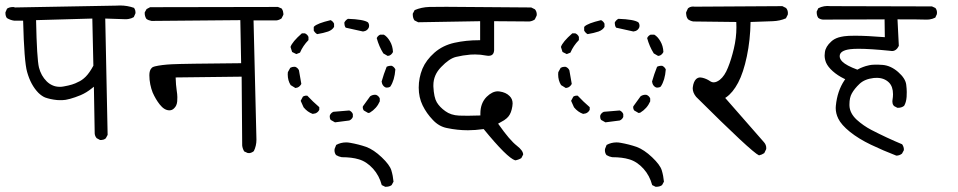

<svg xmlns="http://www.w3.org/2000/svg" viewBox="-24 -574 3544 710"><path d="M346.2 -56.2Q347.2 -56.2 350.3 -56.2Q353.5 -56.2 358.4 -57.6Q363.3 -59.1 367.2 -62.5L374 -75.2L365.2 -505.4Q433.6 -502.9 440.2 -502.9Q446.8 -502.9 451.7 -503.9Q461.9 -505.4 470.7 -510.7L476.6 -523.9Q477.1 -525.9 477.1 -527.3Q477.1 -528.8 476.8 -530Q476.6 -531.2 476.6 -532.7Q476.6 -534.2 476.1 -535.4Q475.6 -536.6 475.1 -538.1Q474.6 -539.6 474.1 -540.5Q473.1 -543 471.7 -544.9Q446.8 -553.7 419.9 -553.7Q413.1 -553.7 405.8 -553.2L29.8 -546.4L28.8 -547.9Q25.4 -547.9 22.5 -547.9Q11.2 -547.9 2 -542L-3.9 -528.3Q-3.9 -526.9 -3.9 -525.9Q-3.9 -514.6 1.5 -507.3Q14.2 -499.5 28.3 -497.6H61.5Q65.4 -345.2 76.2 -308.1Q89.8 -259.3 118.2 -230.5Q130.9 -218.3 143.1 -213.4Q162.6 -206.5 186.5 -204.1Q193.4 -203.6 197.3 -203.6Q201.2 -203.6 205.6 -203.6Q217.3 -203.6 235.1 -208.5Q252.9 -213.4 274.4 -222.2Q295.9 -231.4 315.9 -247.6L323.2 -253.4L326.2 -80.1Q327.1 -70.3 333.5 -63ZM211.9 -254.4Q204.1 -252.9 198.2 -252.9Q181.6 -252.9 169.4 -258.8Q158.2 -263.7 148.4 -273.4Q127.9 -293.9 120.1 -324.2Q112.3 -356 109.4 -499.5L317.4 -505.4L321.3 -331.1Q307.1 -304.7 293 -290.5Q278.8 -276.4 264.2 -270.5Q246.1 -260.3 211.9 -254.4Z M891.6 -8.3Q894 -7.8 897.2 -7.8Q900.4 -7.8 905 -9.5Q909.7 -11.2 914.6 -15.1Q924.3 -34.7 924.3 -57.6L913.6 -498.5H998Q1007.8 -499.5 1017.1 -505.9L1023.9 -519.5Q1023.9 -520.5 1023.9 -523.7Q1023.9 -526.9 1022.5 -532.2Q1021 -537.6 1017.6 -542.5L1003.9 -548.3L531.2 -547.4L518.1 -540.5L511.2 -528.3Q511.2 -526.9 511.2 -523.2Q511.2 -519.5 512.7 -514.2Q514.2 -508.8 517.6 -503.9Q525.4 -498.5 536.6 -496.6L864.7 -499.5L867.7 -340.3Q650.4 -338.4 612.1 -336.4Q573.7 -334.5 548.8 -328.6Q541 -327.1 536.6 -322.3Q528.3 -314 528.3 -295.9Q528.3 -278.8 531.7 -262Q535.2 -245.1 540.5 -231.9Q551.8 -206.5 566.4 -188Q583.5 -166 602.5 -166Q612.8 -166 620.1 -173.8Q629.9 -183.1 631.3 -199.2Q631.8 -205.6 631.8 -214.8Q631.8 -224.1 629.2 -241.2Q626.5 -258.3 625.5 -287.6L869.6 -290.5L871.6 -36.1Q872.6 -25.4 878.9 -14.2Z M1402.8 116.7Q1416 116.7 1424.3 110.4L1431.2 97.7Q1429.2 75.7 1423.1 55.7Q1417 35.6 1387.5 7.6Q1357.9 -20.5 1330.1 -30.8Q1301.8 -40.5 1271 -45.9Q1263.2 -47.4 1255.9 -47.4Q1236.3 -47.4 1219.2 -38.1L1213.4 -23.4Q1212.9 -21 1212.9 -18.6Q1212.9 -7.8 1218.8 -0.5Q1228.5 5.4 1239.7 7.3Q1277.3 7.3 1302.7 15.1Q1331.5 23.4 1355.5 49.8Q1378.4 75.2 1387.7 110.4L1400.4 116.7Q1401.9 116.7 1402.8 116.7ZM1280.8 -152.3Q1276.9 -161.6 1267.6 -165.5L1209 -160.6Q1199.7 -156.7 1195.8 -147.5Q1195.3 -145 1195.3 -142.6Q1195.3 -135.3 1199.2 -130.4L1214.8 -121.6L1267.6 -128.4Q1276.9 -132.3 1280.8 -141.6ZM1112.3 -220.2Q1111.3 -220.2 1109.6 -220.2Q1107.9 -220.2 1105.5 -220.2Q1100.1 -219.2 1096.2 -216.8L1087.9 -201.2L1098.6 -177.2Q1112.8 -159.7 1132.3 -152.8L1142.6 -154.8Q1152.3 -158.7 1156.7 -168V-177.7Q1132.8 -198.2 1112.3 -220.2ZM1362.8 -223.6Q1353 -223.6 1344.7 -217.8L1317.9 -180.7Q1317.4 -178.7 1317.4 -176.8Q1317.4 -170.4 1321.3 -165.5L1337.4 -156.2L1343.3 -157.2Q1369.1 -172.9 1380.4 -199.2V-210Q1376.5 -219.2 1367.2 -223.1Q1364.7 -223.6 1362.8 -223.6ZM1064 -327.1Q1056.2 -327.1 1049.3 -323.2L1040.5 -307.1Q1040 -302.7 1040 -298.8Q1040 -276.4 1050.8 -259.3L1068.4 -248.5L1076.7 -250.5Q1085.4 -254.4 1090.3 -263.7Q1085.4 -294.4 1081.5 -314Q1077.6 -322.8 1068.4 -326.7Q1065.9 -327.1 1064 -327.1ZM1406.7 -250Q1414.1 -250 1419.4 -253.9Q1435.1 -277.3 1438 -317.4Q1433.6 -326.7 1424.8 -330.6Q1423.3 -330.6 1421.9 -330.6Q1420.4 -330.6 1418.7 -330.6Q1417 -330.6 1414.6 -330.1Q1409.7 -329.1 1405.8 -327.1Q1395 -300.3 1387.2 -272.5L1389.2 -264.2Q1393.1 -254.4 1402.3 -250.5Q1404.8 -250 1406.7 -250ZM1381.8 -445.8Q1373 -441.9 1369.1 -433.1Q1377.4 -402.3 1393.6 -376.5L1409.7 -367.2L1416.5 -368.7Q1424.8 -372.6 1429.2 -381.8Q1428.2 -404.3 1418 -421.4Q1408.2 -438.5 1395.5 -445.8ZM1092.3 -450.7Q1056.6 -419.4 1050.3 -400.4L1056.2 -381.8L1071.8 -374L1085.4 -379.4Q1096.2 -404.8 1116.7 -425.8V-437.5Q1112.8 -446.8 1103.5 -450.7ZM1211.4 -486.3Q1207.5 -495.1 1198.7 -499.5Q1149.4 -487.8 1137.7 -476.1L1136.2 -474.1V-460.9Q1141.1 -452.1 1148.9 -447.8Q1172.4 -451.7 1189.5 -457.5Q1205.1 -463.4 1211.4 -474.6ZM1340.3 -473.6Q1340.8 -476.1 1340.8 -477.8Q1340.8 -479.5 1340.8 -481.4Q1340.3 -486.3 1336.9 -491.2Q1320.8 -502.4 1262.7 -504.4Q1254.4 -500 1249.5 -491.2Q1249.5 -489.7 1249.5 -487.1Q1249.5 -484.4 1250.5 -480Q1251.5 -475.6 1254.4 -471.7Q1286.6 -464.4 1318.4 -457.5L1326.7 -459.5Q1336.4 -463.4 1340.3 -473.6Z M1751.5 -495.6V-425.3H1747.1Q1699.7 -425.3 1656.5 -415.8Q1613.3 -406.2 1582.5 -379.2Q1551.8 -352.1 1538.1 -319.8Q1524.4 -286.1 1524.4 -250Q1524.4 -213.9 1538.8 -184.3Q1553.2 -154.8 1576.7 -130.4Q1599.1 -106.4 1628.4 -100.6Q1667.5 -92.3 1706.5 -92.3Q1732.4 -92.3 1764.6 -96.7Q1851.6 9.8 1881.3 19Q1893.1 17.1 1903.8 10.7Q1910.6 -2 1910.6 -2.4Q1910.6 -17.1 1887.2 -35.2Q1860.8 -55.7 1820.8 -112.8L1817.9 -116.7Q1832.5 -124.5 1840.3 -129.4Q1851.1 -136.7 1856.4 -143.6Q1866.7 -156.2 1870.6 -180.7Q1871.6 -186 1871.6 -191.4Q1871.6 -208 1860.4 -218.8Q1847.2 -232.4 1823.2 -235.8Q1819.8 -236.3 1816.9 -236.3Q1796.4 -236.3 1775.4 -215.8Q1752.4 -192.4 1752.4 -154.3Q1752.4 -152.8 1752.4 -147Q1724.1 -146 1706.3 -146Q1688.5 -146 1673.8 -146.5Q1643.1 -147.9 1622.6 -163.1Q1602.1 -177.7 1591.3 -195.6Q1580.6 -213.4 1578.6 -253.9Q1578.6 -256.3 1578.6 -258.8Q1578.6 -296.9 1607.4 -326.2Q1637.2 -357.4 1662.1 -363.5Q1687 -369.6 1715.8 -372.1Q1724.6 -372.6 1732.9 -372.6Q1753.4 -372.6 1772.5 -368.7Q1777.8 -367.7 1780.3 -367.7Q1782.7 -367.7 1784.4 -367.7Q1786.1 -367.7 1788.1 -368.2Q1790 -368.7 1792 -369.1Q1802.2 -373 1803.2 -387.7V-495.6L1933.6 -494.6Q1944.3 -495.6 1953.6 -502L1960.4 -516.1Q1960.9 -518.1 1960.9 -520.5Q1960.9 -531.7 1954.1 -539.6L1940.4 -546.4Q1681.6 -548.8 1626.7 -548.8Q1571.8 -548.8 1564 -548.3Q1534.2 -547.4 1509.3 -536.6L1502.4 -523.4Q1502.4 -522 1502.4 -521Q1502.4 -506.8 1508.8 -498.5L1522.5 -491.7Z M2402.8 116.7Q2416 116.7 2424.3 110.4L2431.2 97.7Q2429.2 75.7 2423.1 55.7Q2417 35.6 2387.5 7.6Q2357.9 -20.5 2330.1 -30.8Q2301.8 -40.5 2271 -45.9Q2263.2 -47.4 2255.9 -47.4Q2236.3 -47.4 2219.2 -38.1L2213.4 -23.4Q2212.9 -21 2212.9 -18.6Q2212.9 -7.8 2218.8 -0.5Q2228.5 5.4 2239.7 7.3Q2277.3 7.3 2302.7 15.1Q2331.5 23.4 2355.5 49.8Q2378.4 75.2 2387.7 110.4L2400.4 116.7Q2401.9 116.7 2402.8 116.7ZM2280.8 -152.3Q2276.9 -161.6 2267.6 -165.5L2209 -160.6Q2199.7 -156.7 2195.8 -147.5Q2195.3 -145 2195.3 -142.6Q2195.3 -135.3 2199.2 -130.4L2214.8 -121.6L2267.6 -128.4Q2276.9 -132.3 2280.8 -141.6ZM2112.3 -220.2Q2111.3 -220.2 2109.6 -220.2Q2107.9 -220.2 2105.5 -220.2Q2100.1 -219.2 2096.2 -216.8L2087.9 -201.2L2098.6 -177.2Q2112.8 -159.7 2132.3 -152.8L2142.6 -154.8Q2152.3 -158.7 2156.7 -168V-177.7Q2132.8 -198.2 2112.3 -220.2ZM2362.8 -223.6Q2353 -223.6 2344.7 -217.8L2317.9 -180.7Q2317.4 -178.7 2317.4 -176.8Q2317.4 -170.4 2321.3 -165.5L2337.4 -156.2L2343.3 -157.2Q2369.1 -172.9 2380.4 -199.2V-210Q2376.5 -219.2 2367.2 -223.1Q2364.7 -223.6 2362.8 -223.6ZM2064 -327.1Q2056.2 -327.1 2049.3 -323.2L2040.5 -307.1Q2040 -302.7 2040 -298.8Q2040 -276.4 2050.8 -259.3L2068.4 -248.5L2076.7 -250.5Q2085.4 -254.4 2090.3 -263.7Q2085.4 -294.4 2081.5 -314Q2077.6 -322.8 2068.4 -326.7Q2065.9 -327.1 2064 -327.1ZM2406.7 -250Q2414.1 -250 2419.4 -253.9Q2435.1 -277.3 2438 -317.4Q2433.6 -326.7 2424.8 -330.6Q2423.3 -330.6 2421.9 -330.6Q2420.4 -330.6 2418.7 -330.6Q2417 -330.6 2414.6 -330.1Q2409.7 -329.1 2405.8 -327.1Q2395 -300.3 2387.2 -272.5L2389.2 -264.2Q2393.1 -254.4 2402.3 -250.5Q2404.8 -250 2406.7 -250ZM2381.8 -445.8Q2373 -441.9 2369.1 -433.1Q2377.4 -402.3 2393.6 -376.5L2409.7 -367.2L2416.5 -368.7Q2424.8 -372.6 2429.2 -381.8Q2428.2 -404.3 2418 -421.4Q2408.2 -438.5 2395.5 -445.8ZM2092.3 -450.7Q2056.6 -419.4 2050.3 -400.4L2056.2 -381.8L2071.8 -374L2085.4 -379.4Q2096.2 -404.8 2116.7 -425.8V-437.5Q2112.8 -446.8 2103.5 -450.7ZM2211.4 -486.3Q2207.5 -495.1 2198.7 -499.5Q2149.4 -487.8 2137.7 -476.1L2136.2 -474.1V-460.9Q2141.1 -452.1 2148.9 -447.8Q2172.4 -451.7 2189.5 -457.5Q2205.1 -463.4 2211.4 -474.6ZM2340.3 -473.6Q2340.8 -476.1 2340.8 -477.8Q2340.8 -479.5 2340.8 -481.4Q2340.3 -486.3 2336.9 -491.2Q2320.8 -502.4 2262.7 -504.4Q2254.4 -500 2249.5 -491.2Q2249.5 -489.7 2249.5 -487.1Q2249.5 -484.4 2250.5 -480Q2251.5 -475.6 2254.4 -471.7Q2286.6 -464.4 2318.4 -457.5L2326.7 -459.5Q2336.4 -463.4 2340.3 -473.6Z M2809.6 -25.9Q2809.6 -38.6 2801.3 -47.9L2657.7 -211.9L2661.6 -214.4Q2686 -231.4 2705.6 -268.3Q2725.1 -305.2 2737.8 -365.7Q2750.5 -426.3 2751.5 -492.7L2833.5 -495.6Q2860.4 -496.6 2882.3 -506.3L2889.2 -520Q2889.6 -522.5 2889.6 -526.1Q2889.6 -529.8 2888.2 -534.9Q2886.7 -540 2882.8 -544.4L2869.1 -551.3L2544.9 -549.3L2539.1 -549.8Q2527.8 -549.8 2520 -543L2513.2 -528.3Q2513.2 -526.9 2513.2 -523.4Q2513.2 -520 2514.6 -514.2Q2516.1 -508.3 2520 -502.9Q2528.3 -496.6 2539.6 -494.6L2698.7 -492.7Q2699.2 -481 2699.2 -473.1Q2699.2 -434.1 2689.7 -394Q2680.2 -354 2668 -324.2Q2655.8 -293 2637.7 -278.8Q2625.5 -269.5 2615.2 -269.5Q2607.9 -269.5 2601.1 -274.4Q2587.9 -283.2 2572.8 -286.6Q2568.8 -287.6 2565.4 -287.6Q2556.6 -287.6 2549.8 -281.2Q2540.5 -271.5 2538.1 -252.4Q2537.6 -250 2537.6 -247.6Q2537.6 -231.4 2550.3 -215.8Q2755.4 -11.7 2782.7 0.5Q2793 -1.5 2802.2 -7.8L2809.1 -22Q2809.6 -23.9 2809.6 -25.9Z M3274.4 -385.3Q3290.5 -385.3 3299.8 -404.3L3294.9 -502.4H3299.3Q3377.4 -502.4 3398.9 -501.5Q3400.9 -501.5 3404.1 -501.5Q3407.2 -501.5 3412.6 -502Q3423.8 -503.4 3434.6 -508.8L3440.4 -521.5Q3440.9 -524.4 3440.9 -527.3Q3440.9 -537.1 3435.1 -544.4L3422.4 -550.3L3046.9 -551.3Q3022.5 -554.2 3002 -543.5L2996.1 -531.2Q2996.1 -529.8 2996.1 -528.8Q2996.1 -516.1 3002 -507.8Q3009.3 -502.4 3019 -501.5L3247.1 -502.4L3248 -436.5Q3181.2 -441.9 3137.7 -441.9Q3109.9 -441.9 3097.4 -439.9Q3085 -438 3076.7 -435.5Q3060.1 -430.2 3049.8 -420.4Q3028.8 -401.4 3026.4 -380.9Q3025.4 -375 3025.4 -369.1Q3025.4 -355.5 3030.8 -342.3Q3037.6 -326.7 3055.4 -310.8Q3073.2 -294.9 3097.2 -283.2L3101.6 -281.2L3098.6 -276.9Q3072.3 -237.8 3066.9 -183.1Q3066.4 -179.2 3066.4 -174.8Q3066.4 -154.8 3075.7 -135.7Q3086.9 -112.3 3119.1 -86.4Q3151.4 -60.5 3196.8 -38.8Q3242.2 -17.1 3290.5 1.5Q3302.2 1.5 3311.5 -5.9L3318.4 -18.6Q3318.4 -19.5 3318.4 -22.7Q3318.4 -25.9 3316.9 -30.8Q3315.4 -35.6 3312 -40.5Q3255.4 -64 3197.8 -93.8Q3168.9 -108.9 3144 -131.3Q3118.2 -155.3 3117.2 -183.6Q3117.2 -186 3117.2 -188.5Q3117.2 -212.9 3126 -228.5Q3135.7 -246.1 3154.5 -263.9Q3173.3 -281.7 3207 -285.6Q3212.9 -286.1 3218.3 -286.1Q3245.6 -286.1 3263.2 -269Q3278.3 -253.9 3278.3 -225.6Q3278.3 -215.8 3276.4 -204.6Q3275.9 -201.7 3275.9 -199.5Q3275.9 -197.3 3276.4 -194.3Q3276.9 -187.5 3281.7 -182.1L3294.4 -175.3Q3295.4 -175.3 3296.4 -175.3Q3310.1 -175.3 3319.3 -182.6Q3327.1 -195.3 3328.6 -215.8Q3329.1 -222.7 3329.1 -233.9Q3329.1 -245.1 3327.1 -261.2Q3324.2 -284.2 3297.1 -307.9Q3270 -331.5 3239.7 -334Q3228.5 -335 3221.7 -335Q3214.8 -335 3206.5 -334.7Q3198.2 -334.5 3190.4 -332.8Q3182.6 -331.1 3177.5 -329.6Q3172.4 -328.1 3167.5 -326.2Q3157.7 -322.8 3146.5 -316.4Q3105.5 -331.5 3090.8 -346.2Q3081.1 -356 3081.1 -366.2Q3081.1 -387.2 3120.1 -392.1Q3132.3 -393.6 3151.4 -393.6Q3193.4 -393.6 3266.6 -386.2Q3272.5 -385.3 3274.4 -385.3Z"/></svg>

Font: Bakudai
Style: Light
Weight: 300
Version: Version 1.48